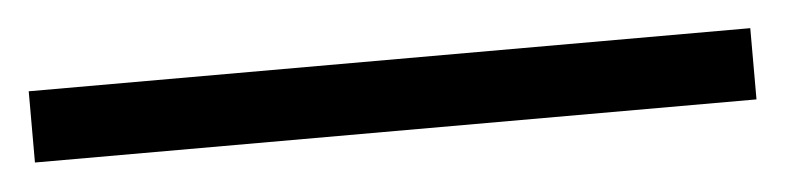

<svg xmlns="http://www.w3.org/2000/svg" viewBox="-23 57 593 145"><g transform="rotate(-5 273.5 129.0)"><path d="M0 102H547V156H0Z"/></g></svg>

Font: Fahkwang
Style: Bold
Weight: 700
Designer: Suppakit Chalermlarp | Katatrad Co.,Ltd.
Foundry: Cadson Demak Co.,Ltd.
Version: Version 1.000; ttfautohint (v1.6)